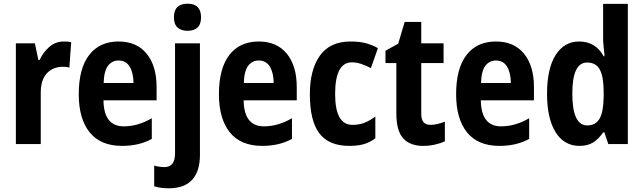

<svg xmlns="http://www.w3.org/2000/svg" viewBox="-20 -781 3489 1041"><path d="M326 -556Q334 -556 344.5 -555.5Q355 -555 366 -552L356 -414Q350 -417 339 -418Q328 -419 324 -419Q266 -419 233.5 -383Q201 -347 201 -279V0H66V-546H169L188 -456H195Q213 -496 246.5 -526Q280 -556 326 -556Z M623 -556Q721 -556 775 -490Q829 -424 829 -309V-237H541Q543 -96 651 -96Q728 -96 803 -140V-28Q735 10 642 10Q525 10 466 -63.5Q407 -137 407 -270Q407 -410 463.5 -483Q520 -556 623 -556ZM623 -453Q588 -453 566 -425Q544 -397 542 -331H704Q703 -387 683 -420Q663 -453 623 -453Z M923 -687Q923 -725 942 -743Q961 -761 997 -761Q1070 -761 1070 -687Q1070 -649 1050.5 -631.5Q1031 -614 997 -614Q963 -614 943 -631.5Q923 -649 923 -687ZM898 240Q877 240 855.5 237.5Q834 235 816 229V117Q845 125 872 125Q899 125 914 107.5Q929 90 929 49V-546H1064V60Q1064 147 1022.5 193Q981 239 898 240Z M1383 -556Q1481 -556 1535 -490Q1589 -424 1589 -309V-237H1301Q1303 -96 1411 -96Q1488 -96 1563 -140V-28Q1495 10 1402 10Q1285 10 1226 -63.5Q1167 -137 1167 -270Q1167 -410 1223.5 -483Q1280 -556 1383 -556ZM1383 -453Q1348 -453 1326 -425Q1304 -397 1302 -331H1464Q1463 -387 1443 -420Q1423 -453 1383 -453Z M1874 10Q1763 10 1711.5 -58Q1660 -126 1660 -270Q1660 -403 1714.5 -479.5Q1769 -556 1881 -556Q1932 -556 1966.5 -546Q2001 -536 2029 -520L1991 -412Q1961 -427 1936.5 -435Q1912 -443 1888 -443Q1797 -443 1797 -271Q1797 -104 1891 -104Q1927 -104 1955.5 -115Q1984 -126 2015 -149V-31Q1984 -8 1951 1Q1918 10 1874 10Z M2314 -104Q2332 -104 2351 -108.5Q2370 -113 2392 -121V-15Q2369 -4 2338 3Q2307 10 2274 10Q2203 10 2166 -31Q2129 -72 2129 -165V-439H2070V-506L2139 -544L2174 -662H2264V-546H2385V-439H2264V-162Q2264 -104 2314 -104Z M2669 -556Q2767 -556 2821 -490Q2875 -424 2875 -309V-237H2587Q2589 -96 2697 -96Q2774 -96 2849 -140V-28Q2781 10 2688 10Q2571 10 2512 -63.5Q2453 -137 2453 -270Q2453 -410 2509.5 -483Q2566 -556 2669 -556ZM2669 -453Q2634 -453 2612 -425Q2590 -397 2588 -331H2750Q2749 -387 2729 -420Q2709 -453 2669 -453Z M3122 10Q3039 10 2992.5 -64Q2946 -138 2946 -273Q2946 -409 2992.5 -482.5Q3039 -556 3120 -556Q3209 -556 3253 -476H3258Q3256 -502 3253 -526Q3250 -550 3250 -574V-760H3384V0H3278L3257 -63H3250Q3226 -28 3196.5 -9Q3167 10 3122 10ZM3164 -101Q3211 -101 3231.5 -139Q3252 -177 3253 -256V-283Q3253 -364 3232.5 -403Q3212 -442 3163 -442Q3083 -442 3083 -274Q3083 -101 3164 -101Z"/></svg>

Font: Noto Sans Gurmukhi Condensed
Style: Bold
Weight: 700
Width: 3
Designer: Jelle Bosma - Monotype Design Team
Foundry: Monotype Imaging Inc.
Version: Version 2.004; ttfautohint (v1.8.4.7-5d5b)